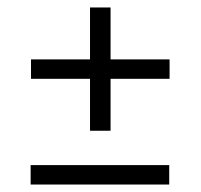

<svg xmlns="http://www.w3.org/2000/svg" viewBox="-20 -588 537 514"><path d="M221 -238V-568H276V-238ZM63 -377V-429H434V-377ZM62 -94V-146H433V-94Z"/></svg>

Font: Bricolage Grotesque ExtraLight
Style: Regular
Weight: 250
Designer: Mathieu Triay
Foundry: Atelier Triay
Version: Version 1.000;gftools[0.9.30]